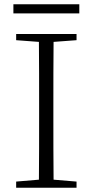

<svg xmlns="http://www.w3.org/2000/svg" viewBox="-20 -883 436 903"><path d="M43 -820H353V-863H43ZM56 -694 163 -686C164 -588 164 -489 164 -390V-333C164 -234 164 -135 163 -38L56 -29V0H340V-29L232 -38C231 -135 231 -234 231 -333V-390C231 -489 231 -589 232 -686L340 -694V-723H56Z"/></svg>

Font: Noto Serif CJK HK ExtraLight
Style: Regular
Weight: 200
Designer: Ryoko NISHIZUKA 西塚涼子 (kana & ideographs); Frank Grießhammer (Latin, Greek & Cyrillic); Wenlong ZHANG 张文龙 (bopomofo); San
Foundry: Adobe
Version: Version 2.001;hotconv 1.1.0;makeotfexe 2.6.0